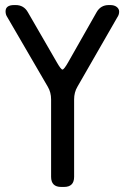

<svg xmlns="http://www.w3.org/2000/svg" viewBox="-20 -729 493 759"><path d="M182 -30Q182 10 222 10H233Q273 10 273 -30V-336Q273 -364 286 -386L444 -661Q451 -671 451 -683Q451 -694 441.5 -701.5Q432 -709 416 -709H410Q378 -709 362 -681L249 -482Q233 -454 227 -454Q221 -454 205 -482L90 -681Q74 -709 42 -709H36Q2 -709 2 -684Q2 -671 9 -661L169 -386Q182 -364 182 -336Z"/></svg>

Font: WDXL Lubrifont TC
Style: Regular
Weight: 400
Designer: [WDXL Lubrifont] Copyright 2020-2022 (c) NightFurySL2001, Skr-ZERO; [ZCOOL QingKe HuangYou] Copyright 2018-2022 (c) The 
Version: Version 2.001;hotconv 1.1.1;makeotfexe 2.6.0